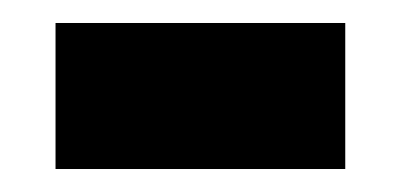

<svg xmlns="http://www.w3.org/2000/svg" viewBox="-20 -147 349 167"><path d="M28.3 0V-127H280.3V0Z"/></svg>

Font: Vazir UI
Style: Bold-UI
Weight: 700
Designer: Saber Rastikerdar
Foundry: Saber Rastikerdar
Version: Version 30.1.0